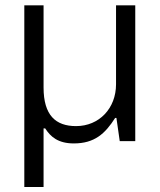

<svg xmlns="http://www.w3.org/2000/svg" viewBox="-20 -541 612 736"><path d="M73.2 175.8H147V-48.8H153.3C173.3 -17.1 202.6 8.8 262.7 8.8C342.3 8.8 382.8 -28.3 421.4 -88.9H426.3L439 0H498.5V-520.5H424.8V-217.8C424.8 -126 360.4 -57.6 271.5 -57.6C193.4 -57.6 147 -99.1 147 -205.6V-520.5H73.2Z"/></svg>

Font: Faust Sans
Style: Regular
Weight: 400
Designer: Andreas Faust
Version: Version 1.003;Glyphs 3.1.2 (3151)